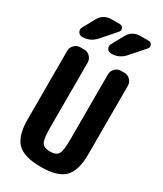

<svg xmlns="http://www.w3.org/2000/svg" viewBox="-239 -1057 977 1152"><g transform="rotate(30 250.0 -480.5)"><path d="M403.3 -730.5Q426.8 -730.5 443.4 -713.4Q460 -696.3 460 -672.9V-200.2Q460 -84 412.6 -37.1Q365.2 9.8 250 9.8Q134.8 9.8 87.4 -37.1Q40 -84 40 -200.2V-672.9Q40 -696.3 57.1 -713.4Q74.2 -730.5 96.7 -730.5H125Q148.4 -730.5 165 -713.4Q181.6 -696.3 181.6 -672.9V-219.7Q181.6 -143.6 195.8 -120.6Q210 -97.7 252 -97.7Q293.9 -97.7 308.1 -120.6Q322.3 -143.6 322.3 -219.7V-672.9Q322.3 -696.3 339.4 -713.4Q356.4 -730.5 378.9 -730.5ZM377 -969.7H432.6Q449.2 -969.7 456.1 -955.1Q462.9 -940.4 452.1 -927.7L367.2 -831.1Q331.1 -790 275.4 -790Q256.8 -790 247.6 -805.7Q238.3 -821.3 247.1 -837.9L292 -919.9Q319.3 -969.7 377 -969.7ZM75.2 -790Q56.6 -790 47.4 -805.7Q38.1 -821.3 46.9 -837.9L91.8 -919.9Q119.1 -969.7 176.8 -969.7H233.4Q250 -969.7 256.3 -955.1Q262.7 -940.4 252 -927.7L167 -831.1Q130.9 -790 75.2 -790Z"/></g></svg>

Font: Rounded Mgen+ 1mn bold
Style: Bold
Weight: 700
Designer: [Source Han Sans]
Ryoko NISHIZUKA  (kana & ideographs); Paul D. Hunt (Latin, Greek & Cyrillic); Wenlong ZHANG  (bopomofo
Version: Version 1.059.20150602